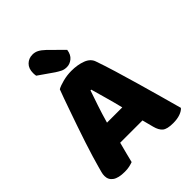

<svg xmlns="http://www.w3.org/2000/svg" viewBox="-237 -965 1102 1102"><g transform="rotate(-45 313.5 -414.5)"><path d="M403 -126H222Q212 -90 204.5 -59Q197 -28 190 -1Q176 4 160.5 7.5Q145 11 123 11Q72 11 47.5 -6.5Q23 -24 23 -55Q23 -69 27 -83Q31 -97 36 -116Q43 -143 55.5 -183.5Q68 -224 83 -270.5Q98 -317 115 -365.5Q132 -414 147 -457.5Q162 -501 174.5 -535.5Q187 -570 194 -588Q211 -598 245.5 -607Q280 -616 315 -616Q365 -616 403.5 -601.5Q442 -587 453 -555Q471 -504 492 -435Q513 -366 534 -292.5Q555 -219 575 -147.5Q595 -76 610 -21Q598 -7 574 1.5Q550 10 517 10Q468 10 449 -6Q430 -22 421 -57ZM314 -459Q300 -418 283 -368Q266 -318 250 -261H374Q360 -318 345.5 -368.5Q331 -419 320 -459ZM153 -739Q152 -743 151.5 -750.5Q151 -758 151 -762Q151 -799 172 -819.5Q193 -840 224 -840Q244 -840 261 -831Q278 -822 298 -803L384 -718Q379 -683 358 -666Q337 -649 313 -649Q292 -649 277 -656.5Q262 -664 245 -675Z"/></g></svg>

Font: Baloo Chettan 2 ExtraBold
Style: Regular
Weight: 800
Designer: Maithili Shingre, Unnati Kotecha and Ek Type
Foundry: Ek Type
Version: Version 1.640;hotconv 1.0.111;makeotfexe 2.5.65597; ttfautoh